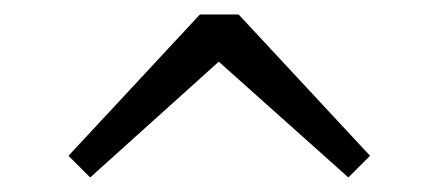

<svg xmlns="http://www.w3.org/2000/svg" viewBox="-20 -744 581 264"><path d="M254.9 -724.1H308.1L488.8 -529.8L459 -500L280.8 -659.2L104 -500L74.2 -529.8Z"/></svg>

Font: Amethysta
Style: Regular
Weight: 400
Designer: Konstantin Vinogradov, Alexei Vanyashin
Foundry: Cyreal (www.cyreal.org)
Version: Version 1.002